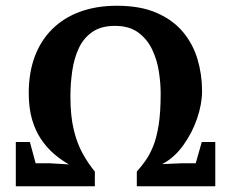

<svg xmlns="http://www.w3.org/2000/svg" viewBox="-20 -648 804 668"><path d="M35 0V-154H84L104 -80H152L220 -76Q193 -91 168 -112.5Q143 -134 123 -163.5Q103 -193 91.5 -232.5Q80 -272 80 -324Q80 -394 100.5 -450Q121 -506 161 -546Q201 -586 258 -607Q315 -628 387 -628Q468 -628 524.5 -603.5Q581 -579 616 -537.5Q651 -496 667 -442.5Q683 -389 683 -331Q683 -286 665.5 -235Q648 -184 616.5 -141Q585 -98 544 -77L612 -80H661L682 -154H729V0H456V-51Q472 -69 486.5 -89.5Q501 -110 513 -139.5Q525 -169 532 -213Q539 -257 539 -323Q539 -357 533 -397.5Q527 -438 510 -474.5Q493 -511 461.5 -534.5Q430 -558 380 -558Q332 -558 301.5 -537Q271 -516 254.5 -481Q238 -446 231.5 -402Q225 -358 225 -312Q225 -245 236.5 -197Q248 -149 267.5 -114Q287 -79 310 -51V0Z"/></svg>

Font: Manuale
Style: Italic
Weight: 400
Italic angle: -11°
Designer: Eduardo Tunni / Pablo Cosgaya
Foundry: Eduardo Tunni / Pablo Cosgaya
Version: Version 1.002